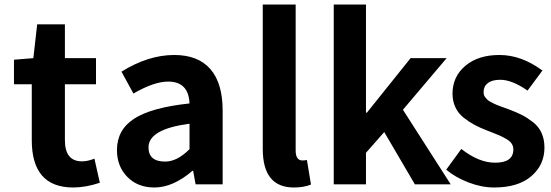

<svg xmlns="http://www.w3.org/2000/svg" viewBox="-20 -818 2443 852"><path d="M305 14Q121 14 121 -196V-444H42V-553L128 -560L145 -710H268V-560H406V-444H268V-196Q268 -102 344 -102Q369 -102 399 -114L423 -7Q360 14 305 14Z M665 14Q591 14 545 -33Q499 -80 499 -152Q499 -242 575.5 -291.5Q652 -341 821 -359Q817 -456 726 -456Q664 -456 572 -403L519 -500Q638 -574 753 -574Q859 -574 913.5 -511.5Q968 -449 968 -327V0H848L837 -60H834Q748 14 665 14ZM713 -101Q766 -101 821 -156V-269Q639 -245 639 -164Q639 -101 713 -101Z M1284 14Q1146 14 1146 -157V-798H1292V-150Q1292 -106 1322 -106Q1332 -106 1342 -108L1360 1Q1328 14 1284 14Z M1461 0V-798H1604V-318H1608L1802 -560H1962L1768 -331L1980 0H1821L1685 -232L1604 -140V0Z M2173 14Q2118 14 2060 -8Q2002 -30 1960 -65L2027 -157Q2105 -96 2177 -96Q2258 -96 2258 -155Q2258 -169 2250.5 -180.5Q2243 -192 2225.5 -202Q2208 -212 2194 -218Q2180 -224 2154 -234Q2145 -237 2141 -239Q2110 -251 2086.5 -263.5Q2063 -276 2038.5 -295Q2014 -314 2001 -341.5Q1988 -369 1988 -402Q1988 -478 2045 -526Q2102 -574 2196 -574Q2294 -574 2387 -505L2321 -416Q2252 -464 2200 -464Q2164 -464 2145 -449.5Q2126 -435 2126 -410Q2126 -403 2127.5 -397Q2129 -391 2133.5 -386Q2138 -381 2142 -376.5Q2146 -372 2154 -367.5Q2162 -363 2168 -360Q2174 -357 2184.5 -352.5Q2195 -348 2201.5 -346Q2208 -344 2221 -339Q2234 -334 2240 -332Q2274 -319 2296.5 -307.5Q2319 -296 2344.5 -276.5Q2370 -257 2383 -228.5Q2396 -200 2396 -163Q2396 -86 2337.5 -36Q2279 14 2173 14Z"/></svg>

Font: NotoSansHansBold
Style: Bold
Weight: 700
Designer: Ryoko NISHIZUKA  (kana & ideographs); Paul D. Hunt (Latin, Greek & Cyrillic); Wenlong ZHANG  (bopomofo); Sandoll Communi
Foundry: Adobe Systems Incorporated
Version: Version 1.00;December 8, 2021;FontCreator 13.0.0.2675 64-bit